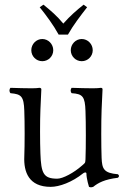

<svg xmlns="http://www.w3.org/2000/svg" viewBox="-20 -790 547 822"><path d="M197 10C234 10 289 -10 336 -48C341 -52 350 -54 350 -47C350 -25 361 10 361 10C368 13 372 12 379 10C400 -7 427 -22 485 -29C491 -35 491 -38 485 -44C424 -49 417 -67 415 -114C413 -164 413 -270 415 -320C416 -349 419 -408 419 -408C419 -411 417 -414 412 -414C407 -413 392 -412 378 -412C347 -412 322 -413 287 -414C281 -408 281 -397 287 -391C334 -388 344 -377 346 -314C348 -264 348 -158 346 -108C345 -90 344 -93 331 -81C296 -50 249 -25 225 -25C166 -25 156 -48 153 -133C151 -183 151 -270 153 -320C154 -349 157 -408 157 -408C157 -411 154 -414 149 -414C144 -413 130 -412 116 -412C85 -412 60 -413 25 -414C19 -408 19 -397 25 -391C71 -387 82 -378 84 -316C86 -266 86 -170 84 -120C81 -54 103 10 197 10ZM231 -642H271C294 -683 325 -723 353 -759L338 -770C308 -746 281 -723 251 -689C224 -722 198 -744 166 -770L150 -759C178 -724 208 -684 231 -642ZM114 -575C114 -549 135 -528 161 -528C187 -528 208 -549 208 -575C208 -601 187 -623 161 -623C135 -623 114 -601 114 -575ZM283 -575C283 -549 304 -528 330 -528C356 -528 377 -549 377 -575C377 -601 356 -623 330 -623C304 -623 283 -601 283 -575Z"/></svg>

Font: Libertinus Serif Display
Style: Regular
Weight: 400
Designer: Philipp H. Poll, Khaled Hosny
Foundry: Caleb Maclennan
Version: Version 7.050;RELEASE